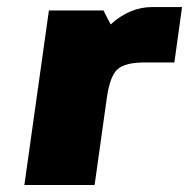

<svg xmlns="http://www.w3.org/2000/svg" viewBox="-20 -530 541 550"><path d="M394.5 -351.1Q338.4 -351.1 316.7 -331.5Q294.9 -312 286.1 -250L251 0H49.8L120.1 -500H276.4L296.9 -460Q351.6 -509.8 416.5 -509.8H501.5L479.5 -351.1Z"/></svg>

Font: Fivo Sans Black
Style: Regular
Weight: 900
Designer: Alexander Slobzheninov
Foundry: Alexander Slobzheninov
Version: 1.0